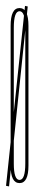

<svg xmlns="http://www.w3.org/2000/svg" viewBox="-20 -634 131 668"><path d="M1 12.5 67 -613.5 76.5 -611.5 11.5 14.5ZM48 3Q17 3 17 -58Q17 -119 17 -300.5Q17 -482 17 -544Q17 -606 48 -606Q79 -606 79 -544Q79 -482 79 -300.5Q79 -119 79 -58Q79 3 48 3ZM48 -8Q68 -8 68 -65Q68 -122 68 -300.5Q68 -479 68 -537Q68 -595 48 -595Q28 -595 28 -537Q28 -479 28 -300.5Q28 -122 28 -65Q28 -8 48 -8Z"/></svg>

Font: Anybody UltraCondensed Thin
Style: Regular
Weight: 100
Width: 1
Designer: Tyler Finck
Foundry: Etcetera Type Company
Version: Version 1.110